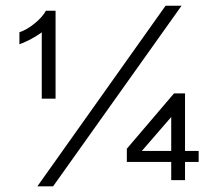

<svg xmlns="http://www.w3.org/2000/svg" viewBox="-20 -638 772 680"><path d="M112.3 22 566.4 -617.7H623L168 22ZM127.9 -288.6V-523.4Q108.9 -509.8 90.1 -499.8Q71.3 -489.7 48.8 -481V-523.9Q60.5 -527.3 74.5 -535.4Q88.4 -543.5 101.8 -554.2Q115.2 -564.9 126.2 -577.1Q137.2 -589.4 142.6 -600.1H176.8V-288.6ZM586.4 0V-64.5H429.2V-111.3L596.2 -307.1H635.3V-103.5H683.6V-64.5H635.3V0ZM586.4 -103.5V-223.6L482.4 -103.5Z"/></svg>

Font: SengBuhan
Style: Regular
Weight: 400
Designer: John M. Durdin
Foundry: Lao Script for Windows
Version: Version 1.400